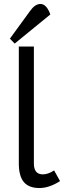

<svg xmlns="http://www.w3.org/2000/svg" viewBox="-20 -935 323 969"><path d="M179 14Q126 14 100.5 -16Q75 -46 75 -110V-700H151V-110Q151 -55 196 -55Q223 -55 253 -75L283 -21Q228 14 179 14ZM54 -715 30 -740 132 -880Q157 -915 184 -915Q215 -915 234 -862Z"/></svg>

Font: Imprima
Style: Regular
Weight: 400
Designer: Eduardo Tunni
Foundry: Eduardo Tunni
Version: Version 1.002; ttfautohint (v1.8.4.7-5d5b);gftools[0.9.23]